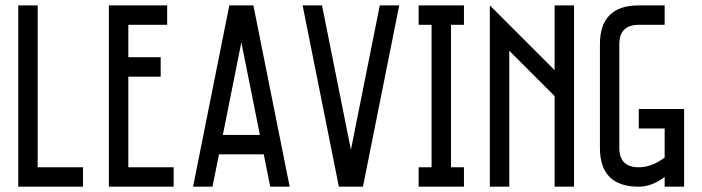

<svg xmlns="http://www.w3.org/2000/svg" viewBox="-20 -704 2648 724"><path d="M122.1 -683.6V-73.2H293V0H48.8V-683.6Z M610.4 -683.6V-610.4H463.9V-488.3H585.9V-415H463.9V-73.2H634.8V0H390.6V-683.6Z M708 0 844.7 -683.6H935.5L1072.3 0H999L974.6 -122.1H805.7L781.2 0ZM820.3 -195.3H960L890.1 -544.4Z M1485.4 -683.6 1348.6 0H1257.8L1121.1 -683.6H1194.3L1303.2 -139.2L1412.1 -683.6Z M1729.5 -683.6V-610.4H1680.7V-73.2H1729.5V0H1558.6V-73.2H1607.4V-610.4H1558.6V-683.6Z M2144.5 -683.6V0H2071.3V-341.8L1900.4 -512.7V0H1827.1V-683.6L2071.3 -439.5V-683.6Z M2388.7 0Q2242.2 0 2242.2 -146.5V-537.1Q2242.2 -683.6 2388.7 -683.6H2486.3V-610.4H2388.7Q2315.4 -610.4 2315.4 -537.1V-146.5Q2315.4 -73.2 2388.7 -73.2Q2437.5 -73.2 2486.3 -109.9V-219.7H2388.7V-293H2559.6V0H2486.3V-36.6Q2437.5 0 2388.7 0Z"/></svg>

Font: Saniretro
Style: Regular
Weight: 400
Designer: Jayvee D. Enaguas (Grand Chaos)
Version: Version 1.0 - 6/10/2013